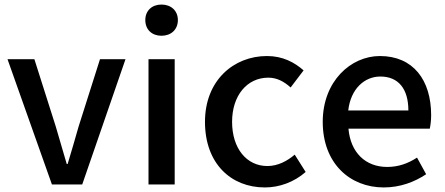

<svg xmlns="http://www.w3.org/2000/svg" viewBox="-20 -810 1954 843"><path d="M208 0H341L531 -550H419L325 -254C310 -200 293 -144 277 -90H273C269 -104 265 -117 261 -131L237 -213C233 -227 229 -241 225 -254L131 -550H13Z M689 -653C731 -653 761 -680 761 -722C761 -763 731 -790 689 -790C647 -790 618 -763 618 -722C618 -680 647 -653 689 -653ZM632 0H747V-550H632Z M1143 13C1206 13 1271 -10 1322 -55L1274 -131C1241 -103 1200 -81 1154 -81C1063 -81 999 -158 999 -275C999 -391 1065 -469 1158 -469C1195 -469 1226 -453 1256 -426L1313 -501C1273 -536 1222 -564 1152 -564C1007 -564 880 -458 880 -275C880 -92 994 13 1143 13Z M1665 13C1737 13 1800 -11 1851 -45L1811 -118C1771 -92 1729 -77 1680 -77C1585 -77 1519 -140 1510 -245H1867C1870 -259 1873 -281 1873 -304C1873 -459 1794 -564 1648 -564C1520 -564 1397 -453 1397 -275C1397 -93 1516 13 1665 13ZM1509 -325C1520 -421 1581 -474 1650 -474C1730 -474 1773 -419 1773 -325Z"/></svg>

Font: DAIFUKU Sans JP Medium
Style: Regular
Weight: 500
Designer: Original font ‘Source Han Sans JP’ : Ryoko NISHIZUKA  (kana, bopomofo & ideographs); Paul D. Hunt (Latin, Greek & Cyrill
Foundry: Daifuku
Version: Version 1.000